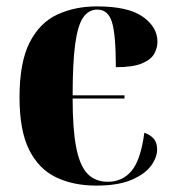

<svg xmlns="http://www.w3.org/2000/svg" viewBox="-20 -570 547 600"><path d="M281 10Q209 10 155 -16Q101 -42 71 -102Q41 -162 41 -266Q41 -375 72.5 -437Q104 -499 159 -524.5Q214 -550 283 -550Q381 -550 426.5 -517.5Q472 -485 472 -440Q472 -420 462 -402Q452 -384 424 -372Q396 -360 342 -360Q342 -461 330 -500.5Q318 -540 284 -540Q257 -540 240 -515.5Q223 -491 215 -432.5Q207 -374 207 -272H369V-262H207Q207 -167 218 -110Q229 -53 253 -27.5Q277 -2 317 -2Q363 -2 391.5 -36.5Q420 -71 431 -155Q448 -150 459.5 -137.5Q471 -125 471 -103Q471 -78 452 -52Q433 -26 391 -8Q349 10 281 10Z"/></svg>

Font: Noto Serif Display SemiCondensed ExtraBold
Style: Regular
Weight: 800
Width: 4
Designer: Monotype Design Team
Foundry: Monotype Imaging Inc.
Version: Version 2.009